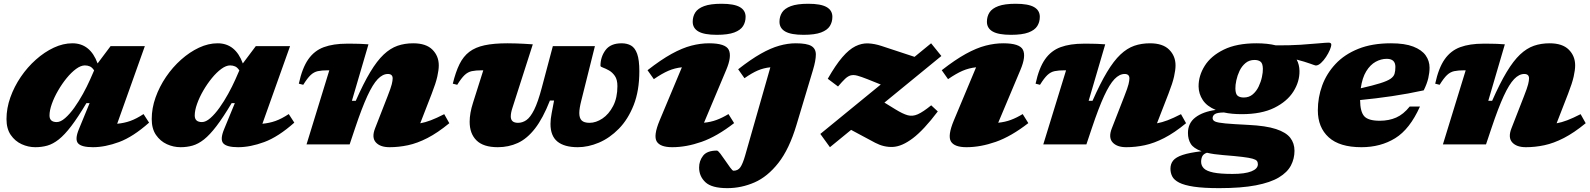

<svg xmlns="http://www.w3.org/2000/svg" viewBox="-20 -767 8448 1020"><path d="M399 -80.5 456 -219H439Q394 -143.5 358.5 -97Q323 -50.5 292.2 -26.2Q261.5 -2 231.5 6.5Q201.5 15 167.5 15Q130 15 95 -1Q60 -17 37.2 -50Q14.5 -83 14.5 -134.5Q14.5 -192 35 -249.5Q55.5 -307 90.5 -358.5Q125.5 -410 170.8 -450.2Q216 -490.5 265.8 -513.8Q315.5 -537 364.5 -537Q459.5 -537 498.5 -430L567.5 -522H749.5L602.5 -109.5Q640 -113 672.2 -124.5Q704.5 -136 742.5 -161L772 -115.5Q687 -40 612.8 -12.5Q538.5 15 473.5 15Q413 15 394.8 -5.5Q376.5 -26 399 -80.5ZM243 -153.5Q243 -118.5 281.5 -118.5Q302 -118.5 326.2 -139.8Q350.5 -161 374.8 -195Q399 -229 420.8 -268.5Q442.5 -308 458.5 -344L480 -393Q469.5 -409 457.5 -414.2Q445.5 -419.5 431 -419.5Q409.5 -419.5 384.2 -401Q359 -382.5 334.2 -352.2Q309.5 -322 288.8 -286.2Q268 -250.5 255.5 -215.5Q243 -180.5 243 -153.5Z M1170.5 -80.5 1227.5 -219H1210.5Q1165.5 -143.5 1130 -97Q1094.5 -50.5 1063.8 -26.2Q1033 -2 1003 6.5Q973 15 939 15Q901.5 15 866.5 -1Q831.5 -17 808.8 -50Q786 -83 786 -134.5Q786 -192 806.5 -249.5Q827 -307 862 -358.5Q897 -410 942.2 -450.2Q987.5 -490.5 1037.2 -513.8Q1087 -537 1136 -537Q1231 -537 1270 -430L1339 -522H1521L1374 -109.5Q1411.5 -113 1443.8 -124.5Q1476 -136 1514 -161L1543.5 -115.5Q1458.5 -40 1384.2 -12.5Q1310 15 1245 15Q1184.5 15 1166.2 -5.5Q1148 -26 1170.5 -80.5ZM1014.5 -153.5Q1014.5 -118.5 1053 -118.5Q1073.5 -118.5 1097.8 -139.8Q1122 -161 1146.2 -195Q1170.5 -229 1192.2 -268.5Q1214 -308 1230 -344L1251.5 -393Q1241 -409 1229 -414.2Q1217 -419.5 1202.5 -419.5Q1181 -419.5 1155.8 -401Q1130.5 -382.5 1105.8 -352.2Q1081 -322 1060.2 -286.2Q1039.5 -250.5 1027 -215.5Q1014.5 -180.5 1014.5 -153.5Z M1591 -316.5 1567.5 -322.5Q1585.5 -406 1617.8 -452Q1650 -498 1700.5 -516.5Q1751 -535 1823 -535Q1846 -535 1862.5 -534.8Q1879 -534.5 1896.2 -534Q1913.5 -533.5 1937.5 -531.5L1849.5 -231.5H1870Q1911 -324.5 1947 -384.2Q1983 -444 2018.2 -477.2Q2053.5 -510.5 2091.8 -523.8Q2130 -537 2175 -537Q2243.5 -537 2277.2 -503.2Q2311 -469.5 2311 -419.5Q2311 -395.5 2303.2 -360.5Q2295.5 -325.5 2273.5 -269L2212.5 -112Q2238.5 -116.5 2268.8 -128Q2299 -139.5 2340 -160.5L2367 -112.5Q2305 -61.5 2251 -33.8Q2197 -6 2147.5 4.5Q2098 15 2049.5 15Q1999.5 15 1976.5 -10.8Q1953.5 -36.5 1972.5 -85L2039 -255.5Q2056.5 -300 2061.2 -319.2Q2066 -338.5 2066 -350.5Q2066 -374 2040.5 -374Q2013 -374 1986.8 -346.8Q1960.5 -319.5 1931.5 -256.8Q1902.5 -194 1866.5 -86.5L1837.5 0H1608.5L1729.5 -393.5H1722Q1689.5 -393.5 1668.5 -389Q1647.5 -384.5 1630.2 -368.2Q1613 -352 1591 -316.5Z M2917 -522H3140.5L3068.5 -234Q3057.5 -191 3057.5 -166.5Q3057.5 -139.5 3070.2 -127Q3083 -114.5 3112 -114.5Q3146 -114.5 3180.2 -137.2Q3214.5 -160 3237.2 -203.8Q3260 -247.5 3260 -309.5Q3260 -344 3246.5 -363.5Q3233 -383 3215 -393Q3197 -403 3183.5 -407.8Q3170 -412.5 3170 -417Q3170 -464.5 3196.8 -500.8Q3223.5 -537 3282.5 -537Q3311.5 -537 3332.5 -525Q3353.5 -513 3365 -480.8Q3376.5 -448.5 3376.5 -388.5Q3376.5 -285 3346.5 -209Q3316.5 -133 3267.8 -83.2Q3219 -33.5 3161.8 -9.2Q3104.5 15 3049.5 15Q2978 15 2941.2 -15Q2904.5 -45 2904.5 -108.5Q2904.5 -134 2910.5 -164.5L2923.5 -233H2901.5Q2864.5 -138.5 2822.2 -84.2Q2780 -30 2731 -7.5Q2682 15 2624.5 15Q2548 15 2511.5 -21Q2475 -57 2475 -120Q2475 -165.5 2493 -221.5L2547.5 -393.5H2540Q2507.5 -393.5 2486.5 -389Q2465.5 -384.5 2448.2 -368.2Q2431 -352 2409 -316.5L2385.5 -322.5Q2400.5 -384.5 2421 -426Q2441.5 -467.5 2473.5 -491.8Q2505.5 -516 2554.5 -526.5Q2603.5 -537 2676 -537Q2703 -537 2722.5 -536.2Q2742 -535.5 2762 -534.5Q2782 -533.5 2810.5 -531.5L2702 -193Q2693.5 -167 2693.5 -148.5Q2693.5 -114.5 2732 -114.5Q2755.5 -114.5 2776.5 -129Q2797.5 -143.5 2817.8 -184Q2838 -224.5 2858.5 -302Z M3660 -651.5Q3660 -679 3673.5 -700.5Q3687 -722 3720.5 -734.5Q3754 -747 3813 -747Q3879.5 -747 3910.2 -729.5Q3941 -712 3941 -677.5Q3941 -650 3927.5 -628.5Q3914 -607 3880.8 -594.5Q3847.5 -582 3788 -582Q3721.5 -582 3690.8 -599.5Q3660 -617 3660 -651.5ZM3484 -126.5 3602.5 -409.5Q3564.5 -405.5 3530.8 -391Q3497 -376.5 3453.5 -346.5L3420 -394Q3491 -449.5 3547.8 -480.8Q3604.5 -512 3652.8 -524.5Q3701 -537 3746.5 -537Q3834.5 -537 3851.5 -502.2Q3868.5 -467.5 3838 -395.5L3720 -115Q3756 -118.5 3786.5 -129.8Q3817 -141 3850 -161L3880 -113Q3788.5 -42 3707.2 -13.5Q3626 15 3551.5 15Q3487 15 3468.8 -15.5Q3450.5 -46 3484 -126.5Z M4121 -651.5Q4121 -679 4134.5 -700.5Q4148 -722 4181.5 -734.5Q4215 -747 4274 -747Q4340.5 -747 4371.2 -729.5Q4402 -712 4402 -677.5Q4402 -650 4388.5 -628.5Q4375 -607 4341.8 -594.5Q4308.5 -582 4249 -582Q4182.5 -582 4151.8 -599.5Q4121 -617 4121 -651.5ZM4211.5 -104Q4173 25 4115.2 98.5Q4057.5 172 3988 202.2Q3918.5 232.5 3844 232.5Q3761 232.5 3727.5 201Q3694 169.5 3694 123Q3694 87.5 3715.2 60.2Q3736.5 33 3788.5 33Q3794.5 33 3807 49.5Q3819.5 66 3833 86Q3846.5 106 3859 123Q3871.5 140 3876.5 140Q3900.5 140 3913.2 121.5Q3926 103 3938.5 59.5L4072.5 -409.5Q4037.5 -406 4006.2 -392.8Q3975 -379.5 3935 -351.5L3901.5 -399Q3968.5 -451.5 4021.5 -481.5Q4074.5 -511.5 4119.8 -524.2Q4165 -537 4207.5 -537Q4266.5 -537 4290.5 -522.5Q4314.5 -508 4314.2 -476.8Q4314 -445.5 4299 -395.5Z M4338 -55.5 4659 -318 4588 -346.5Q4555 -359.5 4534.8 -365Q4514.5 -370.5 4499.5 -366.5Q4484.5 -362.5 4469.5 -348.2Q4454.5 -334 4432 -307.5L4377.5 -348.5Q4419 -421.5 4454.8 -463Q4490.5 -504.5 4524.2 -521.2Q4558 -538 4592.2 -536.5Q4626.5 -535 4664 -522.5L4838.5 -465L4926.5 -537L4981 -469.5L4678.5 -222L4737 -186Q4776 -162 4802 -154.8Q4828 -147.5 4856 -160Q4884 -172.5 4927 -207.5L4962 -175Q4887.5 -76.5 4829.8 -32.8Q4772 11 4724 13.5Q4676 16 4629.5 -8.5L4501.5 -77L4389 15Z M5223 -651.5Q5223 -679 5236.5 -700.5Q5250 -722 5283.5 -734.5Q5317 -747 5376 -747Q5442.5 -747 5473.2 -729.5Q5504 -712 5504 -677.5Q5504 -650 5490.5 -628.5Q5477 -607 5443.8 -594.5Q5410.5 -582 5351 -582Q5284.5 -582 5253.8 -599.5Q5223 -617 5223 -651.5ZM5047 -126.5 5165.5 -409.5Q5127.5 -405.5 5093.8 -391Q5060 -376.5 5016.5 -346.5L4983 -394Q5054 -449.5 5110.8 -480.8Q5167.5 -512 5215.8 -524.5Q5264 -537 5309.5 -537Q5397.5 -537 5414.5 -502.2Q5431.5 -467.5 5401 -395.5L5283 -115Q5319 -118.5 5349.5 -129.8Q5380 -141 5413 -161L5443 -113Q5351.5 -42 5270.2 -13.5Q5189 15 5114.5 15Q5050 15 5031.8 -15.5Q5013.5 -46 5047 -126.5Z M5505 -316.5 5481.5 -322.5Q5499.5 -406 5531.8 -452Q5564 -498 5614.5 -516.5Q5665 -535 5737 -535Q5760 -535 5776.5 -534.8Q5793 -534.5 5810.2 -534Q5827.5 -533.5 5851.5 -531.5L5763.5 -231.5H5784Q5825 -324.5 5861 -384.2Q5897 -444 5932.2 -477.2Q5967.5 -510.5 6005.8 -523.8Q6044 -537 6089 -537Q6157.5 -537 6191.2 -503.2Q6225 -469.5 6225 -419.5Q6225 -395.5 6217.2 -360.5Q6209.5 -325.5 6187.5 -269L6126.5 -112Q6152.5 -116.5 6182.8 -128Q6213 -139.5 6254 -160.5L6281 -112.5Q6219 -61.5 6165 -33.8Q6111 -6 6061.5 4.5Q6012 15 5963.5 15Q5913.5 15 5890.5 -10.8Q5867.5 -36.5 5886.5 -85L5953 -255.5Q5970.5 -300 5975.2 -319.2Q5980 -338.5 5980 -350.5Q5980 -374 5954.5 -374Q5927 -374 5900.8 -346.8Q5874.5 -319.5 5845.5 -256.8Q5816.5 -194 5780.5 -86.5L5751.5 0H5522.5L5643.5 -393.5H5636Q5603.5 -393.5 5582.5 -389Q5561.5 -384.5 5544.2 -368.2Q5527 -352 5505 -316.5Z M6457.5 232.5Q6374 232.5 6322.5 224.8Q6271 217 6244 203Q6217 189 6207.5 170.2Q6198 151.5 6198 129.5Q6198 103.5 6212.5 85.8Q6227 68 6263 56Q6299 44 6363.5 36.5Q6321 21.5 6306 -2.8Q6291 -27 6291 -60.5Q6291 -113 6330.5 -143.2Q6370 -173.5 6438.5 -183Q6391.5 -202.5 6369.8 -235.5Q6348 -268.5 6347.5 -307.5Q6347 -364.5 6380 -417.2Q6413 -470 6481.5 -503.5Q6550 -537 6655 -537Q6713.5 -537 6758 -526Q6830.5 -525.5 6888.8 -529.2Q6947 -533 6986.2 -536.8Q7025.5 -540.5 7039.5 -540.5Q7043.5 -540.5 7048 -538.2Q7052.5 -536 7052.5 -530.5Q7052.5 -520 7044.8 -501.8Q7037 -483.5 7024.5 -464.5Q7012 -445.5 6997.5 -432.2Q6983 -419 6970 -419Q6967 -419 6939.8 -429Q6912.5 -439 6868.5 -450.5Q6883 -423.5 6883.5 -390.5Q6884.5 -333.5 6851.2 -280.8Q6818 -228 6749.8 -194.2Q6681.5 -160.5 6576.5 -160.5Q6523.5 -160.5 6482 -169.5Q6446 -169 6434 -160.8Q6422 -152.5 6422 -139.5Q6422 -127.5 6435.8 -121.2Q6449.5 -115 6490.5 -111.2Q6531.5 -107.5 6612 -103.5Q6705 -99 6758.5 -81.5Q6812 -64 6834.5 -35Q6857 -6 6857 34Q6857 76 6838 112.2Q6819 148.5 6774.2 175.5Q6729.5 202.5 6652 217.5Q6574.5 232.5 6457.5 232.5ZM6587.5 -249Q6615.5 -249 6635 -265.5Q6654.5 -282 6666.5 -307Q6678.5 -332 6684 -357.8Q6689.5 -383.5 6689 -401.5Q6688.5 -430 6676.8 -439.2Q6665 -448.5 6644.5 -448.5Q6616.5 -448.5 6596.8 -432Q6577 -415.5 6565.2 -390.8Q6553.5 -366 6548 -340.2Q6542.5 -314.5 6543 -296.5Q6543.5 -267.5 6555 -258.2Q6566.5 -249 6587.5 -249ZM6361 92.5Q6361 113 6375.5 127.5Q6390 142 6426.2 149.5Q6462.5 157 6527.5 157Q6594 157 6628.2 143.2Q6662.5 129.5 6662.5 105.5Q6662.5 95 6657.2 88Q6652 81 6634.2 76Q6616.5 71 6579.5 66.5Q6542.5 62 6479 57Q6427.5 53 6392 44.5Q6373.5 50.5 6367.2 63.2Q6361 76 6361 92.5Z M7523.5 -201Q7469.5 -80.5 7392 -32.8Q7314.5 15 7212.5 15Q7096.5 15 7038.8 -37.5Q6981 -90 6981 -181Q6981 -249.5 7004.2 -313Q7027.5 -376.5 7075 -427.2Q7122.5 -478 7195.8 -507.5Q7269 -537 7369.5 -537Q7443 -537 7488 -519.5Q7533 -502 7553.8 -472.8Q7574.5 -443.5 7574.5 -407.5Q7574.5 -381.5 7567.8 -352Q7561 -322.5 7543.5 -287Q7461.5 -269 7374.8 -256.2Q7288 -243.5 7205.5 -235.5Q7206 -173.5 7227.5 -149.5Q7249 -125.5 7310 -125.5Q7358.5 -125.5 7397.2 -142.5Q7436 -159.5 7469 -201ZM7347 -454.5Q7317 -454.5 7288.2 -438.8Q7259.5 -423 7238.2 -388.5Q7217 -354 7209 -298Q7275 -313 7312.2 -324.8Q7349.5 -336.5 7366.8 -348.2Q7384 -360 7388.5 -375Q7393 -390 7393 -411.5Q7393 -454.5 7347 -454.5Z M7628 -316.5 7604.5 -322.5Q7622.5 -406 7654.8 -452Q7687 -498 7737.5 -516.5Q7788 -535 7860 -535Q7883 -535 7899.5 -534.8Q7916 -534.5 7933.2 -534Q7950.5 -533.5 7974.5 -531.5L7886.5 -231.5H7907Q7948 -324.5 7984 -384.2Q8020 -444 8055.2 -477.2Q8090.5 -510.5 8128.8 -523.8Q8167 -537 8212 -537Q8280.5 -537 8314.2 -503.2Q8348 -469.5 8348 -419.5Q8348 -395.5 8340.2 -360.5Q8332.5 -325.5 8310.5 -269L8249.5 -112Q8275.5 -116.5 8305.8 -128Q8336 -139.5 8377 -160.5L8404 -112.5Q8342 -61.5 8288 -33.8Q8234 -6 8184.5 4.5Q8135 15 8086.5 15Q8036.5 15 8013.5 -10.8Q7990.5 -36.5 8009.5 -85L8076 -255.5Q8093.5 -300 8098.2 -319.2Q8103 -338.5 8103 -350.5Q8103 -374 8077.5 -374Q8050 -374 8023.8 -346.8Q7997.5 -319.5 7968.5 -256.8Q7939.5 -194 7903.5 -86.5L7874.5 0H7645.5L7766.5 -393.5H7759Q7726.5 -393.5 7705.5 -389Q7684.5 -384.5 7667.2 -368.2Q7650 -352 7628 -316.5Z"/></svg>

Font: Newsreader Caption ExtraBold
Style: Italic
Weight: 800
Italic angle: -17°
Designer: Hugues Gentile
Foundry: Production Type
Version: Version 1.001